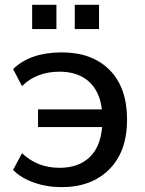

<svg xmlns="http://www.w3.org/2000/svg" viewBox="-20 -766 600 796"><path d="M235.4 9.8Q173.8 9.8 120.1 -9.3Q66.4 -28.3 34.2 -61.5L71.3 -130.9Q134.8 -70.3 226.6 -70.3Q304.7 -70.3 350.6 -113.3Q396.5 -156.2 403.3 -239.3H137.7V-312.5H402.3Q393.6 -387.7 348.1 -428.2Q302.7 -468.8 226.6 -468.8Q131.8 -468.8 71.3 -409.2L34.2 -479.5Q105.5 -548.8 236.3 -548.8Q362.3 -548.8 434.6 -475.6Q506.8 -402.3 506.8 -270.5Q506.8 -137.7 433.1 -64Q359.4 9.8 235.4 9.8ZM113.3 -645.5V-746.1H213.9V-645.5ZM290 -645.5V-746.1H390.6V-645.5Z"/></svg>

Font: Min Sans Medium
Style: Regular
Weight: 500
Designer: Jinseong-Kim, NotoSansCJK, Nunito
Foundry: Jinseong-Kim
Version: Version 1.400;Glyphs 3.1.2 (3151)